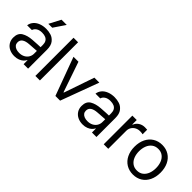

<svg xmlns="http://www.w3.org/2000/svg" viewBox="93 -1633 2514 2514"><g transform="rotate(45 1350.5 -375.5)"><path d="M306.6 -240.2C357.4 -244.1 385.7 -246.1 391.6 -246.1L390.6 -314.5L335 -312.5C279 -309.2 247.7 -307.3 241.2 -306.6C183.9 -302.7 136.4 -289.6 98.6 -267.1C60.9 -244.6 42 -205.7 42 -150.4C42 -117.2 50 -88.2 65.9 -63.5C81.9 -38.7 103.5 -19.9 130.9 -6.8C158.2 6.2 188.8 12.7 222.7 12.7C251.3 12.7 276.5 8.3 298.3 -0.5C320.1 -9.3 337.7 -20 351.1 -32.7C364.4 -45.4 374.3 -58.6 380.9 -72.3H384.8V0H467.8V-349.6C467.8 -401 456.9 -440.6 435.1 -468.3C413.2 -495.9 387.7 -514.3 358.4 -523.4C329.1 -532.6 299.2 -537.1 268.6 -537.1C230.1 -537.1 195.6 -531.1 165 -519C134.4 -507 109.9 -490.1 91.3 -468.3C72.8 -446.5 61.5 -421.2 57.6 -392.6H145.5C152 -414.1 165.5 -431.3 186 -444.3C206.5 -457.4 232.7 -463.9 264.6 -463.9C291.3 -463.9 313.6 -459.8 331.5 -451.7C349.4 -443.5 362.8 -431.5 371.6 -415.5C380.4 -399.6 384.8 -380.2 384.8 -357.4V-192.4C384.8 -169.6 378.9 -148.3 367.2 -128.4C355.5 -108.6 338.5 -92.6 316.4 -80.6C294.3 -68.5 267.9 -62.5 237.3 -62.5C215.8 -62.5 196.6 -65.8 179.7 -72.3C162.8 -78.8 149.6 -88.2 140.1 -100.6C130.7 -113 126 -128.3 126 -146.5C126 -174.5 136.9 -195.8 158.7 -210.4C180.5 -225.1 211.3 -233.7 251 -236.3ZM324.2 -762.7 240.2 -602.5H312.5L420.9 -762.7Z M686.5 0V-707H602.5V0Z M1060.5 0 1256.8 -530.3H1165L1020.5 -109.4H1014.6L870.1 -530.3H778.3L973.6 0Z M1572.3 -240.2C1623 -244.1 1651.4 -246.1 1657.2 -246.1L1656.2 -314.5L1600.6 -312.5C1544.6 -309.2 1513.3 -307.3 1506.8 -306.6C1449.5 -302.7 1402 -289.6 1364.3 -267.1C1326.5 -244.6 1307.6 -205.7 1307.6 -150.4C1307.6 -117.2 1315.6 -88.2 1331.5 -63.5C1347.5 -38.7 1369.1 -19.9 1396.5 -6.8C1423.8 6.2 1454.4 12.7 1488.3 12.7C1516.9 12.7 1542.2 8.3 1564 -0.5C1585.8 -9.3 1603.4 -20 1616.7 -32.7C1630 -45.4 1640 -58.6 1646.5 -72.3H1650.4V0H1733.4V-349.6C1733.4 -401 1722.5 -440.6 1700.7 -468.3C1678.9 -495.9 1653.3 -514.3 1624 -523.4C1594.7 -532.6 1564.8 -537.1 1534.2 -537.1C1495.8 -537.1 1461.3 -531.1 1430.7 -519C1400.1 -507 1375.5 -490.1 1356.9 -468.3C1338.4 -446.5 1327.1 -421.2 1323.2 -392.6H1411.1C1417.6 -414.1 1431.2 -431.3 1451.7 -444.3C1472.2 -457.4 1498.4 -463.9 1530.3 -463.9C1557 -463.9 1579.3 -459.8 1597.2 -451.7C1615.1 -443.5 1628.4 -431.5 1637.2 -415.5C1646 -399.6 1650.4 -380.2 1650.4 -357.4V-192.4C1650.4 -169.6 1644.5 -148.3 1632.8 -128.4C1621.1 -108.6 1604.2 -92.6 1582 -80.6C1559.9 -68.5 1533.5 -62.5 1502.9 -62.5C1481.4 -62.5 1462.2 -65.8 1445.3 -72.3C1428.4 -78.8 1415.2 -88.2 1405.8 -100.6C1396.3 -113 1391.6 -128.3 1391.6 -146.5C1391.6 -174.5 1402.5 -195.8 1424.3 -210.4C1446.1 -225.1 1476.9 -233.7 1516.6 -236.3Z M1868.2 -530.3V0H1952.1V-334C1952.1 -357.4 1958 -378.6 1969.7 -397.5C1981.4 -416.3 1997.4 -431.2 2017.6 -441.9C2037.8 -452.6 2060.2 -458 2085 -458C2094.7 -458 2104.8 -457.4 2115.2 -456.1C2125.7 -454.8 2132.5 -453.5 2135.7 -452.1V-537.1C2122.7 -538.4 2108.1 -539.1 2091.8 -539.1C2060.5 -539.1 2032.4 -530.9 2007.3 -514.6C1982.3 -498.4 1964.8 -476.6 1955.1 -449.2H1949.2V-530.3Z M2291 -23.4C2327.8 -0.7 2370 10.7 2417.5 10.7C2465 10.7 2507 -0.7 2543.5 -23.4C2579.9 -46.2 2608.1 -78.3 2627.9 -119.6C2647.8 -161 2657.7 -208.7 2657.7 -262.7C2657.7 -317.4 2647.8 -365.4 2627.9 -406.7C2608.1 -448.1 2579.9 -480.1 2543.5 -502.9C2507 -525.7 2465 -537.1 2417.5 -537.1C2370 -537.1 2327.8 -525.7 2291 -502.9C2254.2 -480.1 2225.7 -448.1 2205.6 -406.7C2185.4 -365.4 2175.3 -317.4 2175.3 -262.7C2175.3 -208.7 2185.4 -161 2205.6 -119.6C2225.7 -78.3 2254.2 -46.2 2291 -23.4ZM2504.4 -90.8C2481 -72.6 2452 -63.5 2417.5 -63.5C2383 -63.5 2353.8 -72.6 2330.1 -90.8C2306.3 -109 2288.6 -133.1 2276.9 -163.1C2265.1 -193 2259.3 -226.2 2259.3 -262.7C2259.3 -299.2 2265.1 -332.5 2276.9 -362.8C2288.6 -393.1 2306.3 -417.3 2330.1 -435.5C2353.8 -453.8 2383 -462.9 2417.5 -462.9C2452 -462.9 2481 -453.8 2504.4 -435.5C2527.8 -417.3 2545.2 -393.1 2556.6 -362.8C2568 -332.5 2573.7 -299.2 2573.7 -262.7C2573.7 -226.2 2568 -193 2556.6 -163.1C2545.2 -133.1 2527.8 -109 2504.4 -90.8Z"/></g></svg>

Font: Pretendard Variable
Style: Regular
Weight: 400
Designer: Base glyphs from Inter by Rasmus Andersson; Hangeul glyphs from Noto Sans CJK(Source Han Sans) by Jang Soo-young and Kan
Foundry: Kil Hyung-jin
Version: Version 1.309;Glyphs 3.2 (3225)